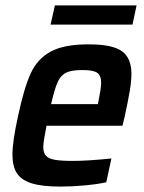

<svg xmlns="http://www.w3.org/2000/svg" viewBox="-20 -682 532 710"><path d="M26 -110Q26 -159 47 -254Q69 -357 93.5 -410.5Q118 -464 167 -491Q216 -518 308 -518Q396 -518 431 -492.5Q466 -467 466 -409Q466 -382 460 -346.5Q454 -311 442 -255L433 -217H152Q140 -157 140 -139Q140 -117 150 -106Q160 -95 183 -91Q206 -87 250 -87Q304 -87 392 -96L373 -8Q342 -1 294.5 3.5Q247 8 204 8Q136 8 97.5 -4Q59 -16 42.5 -41.5Q26 -67 26 -110ZM342 -297 344 -307Q354 -357 354 -375Q354 -404 338.5 -413.5Q323 -423 285 -423Q245 -423 225 -413.5Q205 -404 193.5 -379Q182 -354 169 -297ZM167 -591 183 -662H485L470 -591Z"/></svg>

Font: Saira Semi Condensed Medium
Style: Italic
Weight: 500
Width: 4
Italic angle: -12°
Designer: Hector Gatti with collaboration of the Omnibus-Type team
Foundry: Omnibus-Type
Version: Version 1.001; ttfautohint (v1.8)